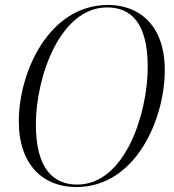

<svg xmlns="http://www.w3.org/2000/svg" viewBox="-20 -745 704 776"><path d="M288 11C532 11 646 -269 646 -461C646 -647 539 -725 417 -725C177 -725 56 -453 56 -255C56 -76 157 11 288 11ZM292 1C198 1 125 -60 125 -242C125 -435 223 -715 413 -715C509 -715 577 -653 577 -475C577 -283 484 1 292 1Z"/></svg>

Font: Noto Serif Display SemiCondensed Light
Style: Italic
Weight: 300
Width: 4
Italic angle: -12°
Designer: Monotype Design Team
Foundry: Monotype Imaging Inc.
Version: Version 2.009